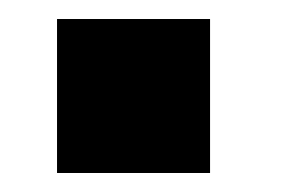

<svg xmlns="http://www.w3.org/2000/svg" viewBox="-20 -182 296 202"><path d="M40 0V-162H201V0Z"/></svg>

Font: GENAU
Style: Stencil
Weight: 700
Version: Version 0.8